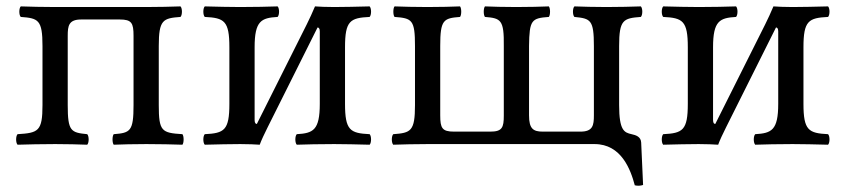

<svg xmlns="http://www.w3.org/2000/svg" viewBox="-20 -451 2647 601"><path d="M437 -429H153C113 -429 75 -430 45 -431C39 -425 39 -404 45 -398C100 -394 113 -389 113 -307V-122C113 -40 100 -35 35 -31C29 -25 29 -4 35 2C65 1 113 0 153 0C193 0 223 1 253 2C259 -4 259 -25 253 -31C202 -36 192 -40 192 -122V-339C192 -370 195 -390 234 -390H355C392 -390 398 -379 398 -339V-122C398 -40 388 -35 336 -31C331 -25 331 -4 336 2C361 1 398 0 438 0C478 0 523 1 551 2C556 -4 556 -25 551 -31C486 -35 477 -40 477 -122V-307C477 -389 490 -394 545 -398C551 -404 551 -425 545 -431C515 -430 477 -429 437 -429Z M784 -63C781 -63 777 -65 777 -75V-303C777 -386 798 -395 849 -398C855 -404 855 -425 849 -431C826 -430 769 -429 732 -429C699.4 -429 659 -430 621 -431C615 -425 615 -404 621 -398C682 -395 698 -386 698 -303V-126C698 -43 682 -34 621 -31C615 -25 615 -4 621 2C660 1 700 0 732 0C754.6 0 782 1 793 2C798 -11.8 807.3 -31.7 817.6 -52.2L974 -365C977 -365 981 -363 981 -353V-126C981 -43 960 -34 909 -31C903 -25 903 -4 909 2C932 1 986.2 0 1026 0C1056.8 0 1098 1 1137 2C1143 -4 1143 -25 1137 -31C1076 -34 1060 -43 1060 -126V-303C1060 -386 1076 -395 1137 -398C1143 -404 1143 -425 1137 -431C1097 -430 1056.8 -429 1026 -429C1003.8 -429 976 -430 966 -431C958.2 -412.5 949.1 -392.4 940.1 -374.5Z M1841 0C1925 0 1954 80 1967 129C1976.1 131.3 1984.7 130.6 1993 128L1987 -5C1986 -23 1970.8 -28 1957 -31C1934.3 -36 1918 -42 1918 -122V-307C1918 -389 1931 -394 1986 -398C1992 -404 1992 -425 1986 -431C1956 -430 1918 -429 1878 -429C1838 -429 1808 -430 1778 -431C1772 -425 1772 -404 1778 -398C1829 -393 1839 -389 1839 -307V-90C1839 -59 1836 -39 1797 -39H1679C1649 -39 1636 -48 1636 -90V-307C1637 -389 1644 -394 1698 -398C1703 -404 1703 -425 1698 -431C1673 -430 1636 -429 1596 -429C1556 -429 1523 -430 1498 -431C1493 -425 1493 -404 1498 -398C1548 -394 1558 -389 1557 -307V-89C1557 -52 1552 -39 1515 -39H1401C1364 -39 1358 -50 1358 -90V-307C1358 -389 1368 -394 1420 -398C1425 -404 1425 -425 1420 -431C1395 -430 1358 -429 1318 -429C1278 -429 1243 -430 1215 -431C1210 -425 1210 -404 1215 -398C1270 -394 1279 -389 1279 -307V-122C1279 -40 1266 -35 1211 -31C1205 -25 1205 -4 1211 2C1241 1 1279 0 1319 0Z M2219 -63C2216 -63 2212 -65 2212 -75V-303C2212 -386 2233 -395 2284 -398C2290 -404 2290 -425 2284 -431C2261 -430 2204 -429 2167 -429C2134.4 -429 2094 -430 2056 -431C2050 -425 2050 -404 2056 -398C2117 -395 2133 -386 2133 -303V-126C2133 -43 2117 -34 2056 -31C2050 -25 2050 -4 2056 2C2095 1 2135 0 2167 0C2189.6 0 2217 1 2228 2C2233 -11.8 2242.3 -31.7 2252.6 -52.2L2409 -365C2412 -365 2416 -363 2416 -353V-126C2416 -43 2395 -34 2344 -31C2338 -25 2338 -4 2344 2C2367 1 2421.2 0 2461 0C2491.8 0 2533 1 2572 2C2578 -4 2578 -25 2572 -31C2511 -34 2495 -43 2495 -126V-303C2495 -386 2511 -395 2572 -398C2578 -404 2578 -425 2572 -431C2532 -430 2491.8 -429 2461 -429C2438.8 -429 2411 -430 2401 -431C2393.2 -412.5 2384.1 -392.4 2375.1 -374.5Z"/></svg>

Font: Libertinus Serif
Style: Regular
Weight: 400
Designer: Philipp H. Poll
Foundry: Khaled Hosny
Version: Version 6.2